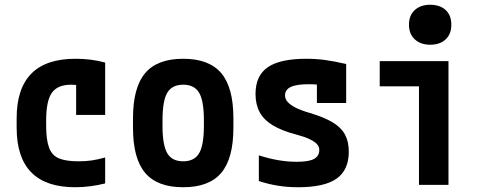

<svg xmlns="http://www.w3.org/2000/svg" viewBox="-20 -777 2040 807"><path d="M296 10Q50 10 50 -240V-280Q50 -530 297 -530Q365 -530 422 -514V-294H300V-497L363 -404Q344 -412 322.5 -416.5Q301 -421 279 -421Q222 -421 198 -387Q174 -353 174 -271V-249Q174 -190 186 -157Q198 -124 227.5 -111.5Q257 -99 310 -99Q339 -99 364 -102.5Q389 -106 422 -115V-6Q394 1 362 5.5Q330 10 296 10Z M750 10Q641 10 590 -50.5Q539 -111 539 -240V-280Q539 -409 590 -469.5Q641 -530 750 -530Q859 -530 910 -469.5Q961 -409 961 -280V-240Q961 -111 910 -50.5Q859 10 750 10ZM750 -99Q797 -99 817 -133Q837 -167 837 -249V-271Q837 -353 817 -387Q797 -421 750 -421Q703 -421 683 -387Q663 -353 663 -271V-249Q663 -167 683 -133Q703 -99 750 -99Z M1233 10Q1188 10 1148 3.5Q1108 -3 1068 -16V-124Q1112 -110 1151 -103.5Q1190 -97 1228 -97Q1278 -97 1300 -109Q1322 -121 1322 -147Q1322 -161 1312 -171.5Q1302 -182 1281.5 -192Q1261 -202 1227 -211Q1165 -227 1127 -250Q1089 -273 1071.5 -305.5Q1054 -338 1054 -382Q1054 -459 1105.5 -494.5Q1157 -530 1268 -530Q1307 -530 1345 -525Q1383 -520 1435 -508V-344H1312V-484L1365 -416Q1333 -420 1313.5 -421.5Q1294 -423 1277 -423Q1226 -423 1202 -411.5Q1178 -400 1178 -376Q1178 -361 1189 -348.5Q1200 -336 1222.5 -324.5Q1245 -313 1283 -302Q1343 -284 1378.5 -262.5Q1414 -241 1430 -211.5Q1446 -182 1446 -140Q1446 -62 1394.5 -26Q1343 10 1233 10Z M1741 0V-414H1576V-520H1865V0ZM1788 -589Q1748 -589 1723.5 -611.5Q1699 -634 1699 -673Q1699 -713 1723.5 -735Q1748 -757 1788 -757Q1829 -757 1853 -735Q1877 -713 1877 -673Q1877 -634 1853 -611.5Q1829 -589 1788 -589Z"/></svg>

Font: M PLUS Code Latin SemiBold
Style: Regular
Weight: 600
Designer: Coji Morishita
Foundry: UNDERFOREST DESIGN
Version: Version 1.002; ttfautohint (v1.8.3)